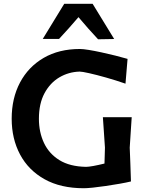

<svg xmlns="http://www.w3.org/2000/svg" viewBox="-20 -987 770 1019"><path d="M425 12Q302 12 216.5 -35.8Q131 -83.5 86.5 -167Q42 -250.5 42 -357Q42 -465.5 86.2 -549Q130.5 -632.5 211.8 -679.8Q293 -727 404 -727Q421 -727 451.5 -722Q482 -717 518.8 -709Q555.5 -701 591.8 -692Q628 -683 657 -674.5L646 -543Q594 -561 542.8 -575.5Q491.5 -590 453.5 -598.5Q415.5 -607 403 -607Q344.5 -605.5 295.2 -576.5Q246 -547.5 216.2 -492.2Q186.5 -437 186.5 -356.5Q186.5 -286 213.2 -228.8Q240 -171.5 295.2 -137.2Q350.5 -103 436.5 -101.5Q449.5 -101.5 475.8 -106.2Q502 -111 534.5 -119Q535 -141 535.8 -161.8Q536.5 -182.5 537 -203.5Q534 -251.5 531.2 -289.5Q528.5 -327.5 526 -365H679Q676.5 -326.5 674 -289Q671.5 -251.5 668.5 -203.5Q670 -162 671.8 -120Q673.5 -78 675 -24Q650.5 -18 615 -11.8Q579.5 -5.5 542 0Q504.5 5.5 473 8.8Q441.5 12 425 12ZM500.5 -778.5Q447.5 -835 396.5 -896Q371.5 -866.5 345.5 -837.5Q319.5 -808.5 293.5 -780.5H207Q235.5 -827.5 264 -873.8Q292.5 -920 321 -967H471.5Q500 -920.5 528.5 -873.8Q557 -827 586 -780Z"/></svg>

Font: Commissioner Loud SemiBold
Style: Regular
Weight: 600
Designer: Kostas Bartsokas
Foundry: Kostas Bartsokas
Version: Version 1.000; ttfautohint (v1.8.3)